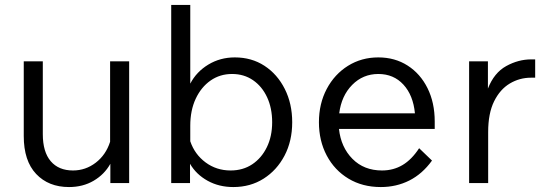

<svg xmlns="http://www.w3.org/2000/svg" viewBox="-20 -740 2207 776"><path d="M502 0H426V-78Q402 -35 358.5 -9.5Q315 16 259 16Q176 16 126 -37Q76 -90 76 -190V-492H153V-198Q153 -126 185 -88.5Q217 -51 275 -51Q326 -51 367 -82.5Q408 -114 425 -167V-492H502Z M748 0H672V-720H749V-402Q774 -450 822 -479Q870 -508 929 -508Q997 -508 1049 -474Q1101 -440 1131 -380.5Q1161 -321 1161 -246Q1161 -170 1130 -111Q1099 -52 1045.5 -18Q992 16 923 16Q865 16 819 -9.5Q773 -35 748 -78ZM749 -232V-169Q767 -116 811 -83.5Q855 -51 912 -51Q962 -51 999.5 -76Q1037 -101 1058.5 -145Q1080 -189 1080 -246Q1080 -303 1059.5 -347Q1039 -391 1002.5 -416Q966 -441 918 -441Q869 -441 831 -414.5Q793 -388 771 -341Q749 -294 749 -232Z M1674 -141 1726 -91Q1687 -37 1634.5 -10.5Q1582 16 1519 16Q1445 16 1388.5 -18Q1332 -52 1300.5 -111.5Q1269 -171 1269 -246Q1269 -321 1300.5 -380.5Q1332 -440 1386.5 -474Q1441 -508 1509 -508Q1576 -508 1627.5 -475Q1679 -442 1708 -383.5Q1737 -325 1737 -249V-219H1350Q1358 -145 1404.5 -98Q1451 -51 1524 -51Q1570 -51 1607 -73Q1644 -95 1674 -141ZM1509 -441Q1447 -441 1403.5 -397Q1360 -353 1351 -282H1657Q1650 -355 1610.5 -398Q1571 -441 1509 -441Z M2143 -500V-426H2126Q2080 -426 2040.5 -402.5Q2001 -379 1977 -330.5Q1953 -282 1953 -206V0H1876V-492H1952V-382Q1977 -446 2026 -473Q2075 -500 2127 -500Z"/></svg>

Font: Wix Madefor Text
Style: Regular
Weight: 400
Designer: Dalton Maag Ltd
Foundry: Dalton Maag Ltd
Version: Version 3.100